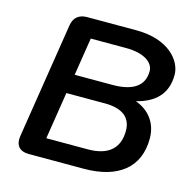

<svg xmlns="http://www.w3.org/2000/svg" viewBox="-100 -772 884 873"><g transform="rotate(15 342.5 -335.0)"><path d="M109 0H369C529 0 623 -73 623 -210C623 -281 584 -334 518 -358C602 -379 657 -427 657 -519C657 -585 590 -670 437 -670H205C167 -670 143 -651 137 -613L51 -67C45 -25 66 0 109 0ZM364 -90H168L203 -312H384C465 -312 509 -280 509 -216C509 -135 461 -90 364 -90ZM396 -402H218L246 -580H413C498 -580 543 -546 543 -506C543 -434 488 -402 396 -402Z"/></g></svg>

Font: SN Pro Semibold
Style: Italic
Weight: 600
Italic angle: -9°
Designer: Tobias Whetton
Foundry: Supernotes
Version: Version 1.001;Glyphs 3.2 (3249)